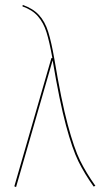

<svg xmlns="http://www.w3.org/2000/svg" viewBox="-20 -753 410 777"><path d="M200 -514Q228 -346 254 -249Q280 -152 304.5 -102.5Q329 -53 366 -1L359 2Q322 -50 297.5 -99.5Q273 -149 247 -245.5Q221 -342 193 -509L45 4L38 1L188 -518H192Q180 -585 168 -623Q156 -661 133.5 -687Q111 -713 71 -727L72 -733Q113 -719 137.5 -692.5Q162 -666 175 -624.5Q188 -583 200 -514Z"/></svg>

Font: Fira Sans Compressed Eight
Style: Regular
Weight: 100
Width: 1
Designer: bBox Type GmbH & Carrois Corporate GbR & Edenspiekermann AG
Foundry: bBox Type GmbH & Carrois Corporate GbR & Edenspiekermann AG
Version: Version 4.301